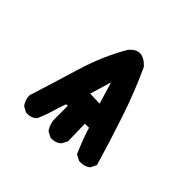

<svg xmlns="http://www.w3.org/2000/svg" viewBox="-125 -608 750 750"><g transform="rotate(45 250.0 -233.0)"><path d="M199.2 -127.9H190.4Q180.7 -101.6 171.9 -71.3Q163.1 -41 148.4 -8.8Q138.7 0 129.4 2.9Q120.1 5.9 113.8 5.9Q107.4 5.9 102.5 5.9L79.1 -6.8Q64.5 -27.3 64.5 -49.8V-51.8Q93.8 -144.5 126.5 -252.9Q159.2 -361.3 210.9 -449.2Q231.4 -472.7 252.9 -472.7Q277.3 -472.7 301.8 -445.3Q343.8 -355.5 379.4 -249Q415 -142.6 443.4 -44.9L430.7 -19.5Q419.9 -11.7 410.2 -9.3Q400.4 -6.8 394.5 -6.8Q388.7 -6.8 382.8 -6.8L358.4 -19.5Q329.1 -87.9 318.4 -126H295.9L297.9 -30.3L285.2 -6.8Q269.5 7.8 248 7.8Q245.1 7.8 239.3 7.8L215.8 -4.9Q208 -16.6 205.6 -23.4Q203.1 -30.3 202.6 -32.7Q202.1 -35.2 201.2 -38.1Q199.2 -44.9 199.2 -49.8ZM281.2 -221.7 253.9 -312.5 227.5 -223.6Z"/></g></svg>

Font: JasonHandwriting2
Style: SemiBold
Weight: 600
Version: Version 1.04.7